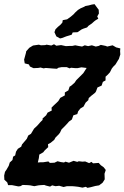

<svg xmlns="http://www.w3.org/2000/svg" viewBox="-33 -891 599 924"><path d="M25 0H6L2 -13L-12 -26L-13 -46L-9 -64L-2 -74L9 -93L14 -109L27 -121L30 -137L40 -143L44 -161L53 -175L69 -185L73 -196L85 -210L96 -223L103 -239L116 -247L125 -262L131 -272L146 -286L161 -303L172 -314V-321L189 -336L196 -349L216 -359L215 -373L226 -384L240 -397L248 -405L257 -420L279 -432V-446L296 -456L302 -474L309 -478L326 -493L334 -505L351 -522L363 -534L368 -539L384 -564L359 -567L340 -563H330L309 -565L302 -562L288 -568H264L248 -565L241 -560L225 -561L200 -563L187 -564L177 -562L162 -566L151 -564L128 -563L111 -571L106 -581L86 -586L83 -604L92 -637L93 -644L108 -661L126 -672L154 -676L164 -673L185 -674L191 -676L214 -672L227 -678L238 -671L261 -674L284 -669L304 -670H315L329 -673L344 -670L362 -667L375 -673L391 -669L409 -673L428 -667L442 -670L452 -675L476 -670L483 -667L509 -673L526 -663L546 -658L545 -645L546 -629L539 -607L535 -601L523 -581L512 -570L505 -561L496 -543L486 -532L475 -522V-504L462 -497L456 -479L436 -470L429 -451L425 -445L405 -429L394 -419L392 -409L379 -397L369 -378L354 -369L343 -355L339 -342L320 -336L313 -316L299 -306L293 -299L281 -286L263 -268L256 -253L250 -245L234 -229L228 -218L211 -204L198 -197L199 -183L182 -167L175 -158L156 -147L154 -130L149 -109L161 -110H174L200 -114L207 -107L229 -108L244 -115L260 -111L275 -109L282 -113L299 -108L321 -117L339 -112L346 -115L364 -113L377 -114L396 -106L407 -112L415 -105L442 -107L452 -96L466 -86L476 -73L470 -55L471 -28L461 -12L444 1L426 4L403 10L388 13L380 8L364 12L344 8L327 6L314 5H289L273 9L252 3L234 5L218 1L208 7L188 2L180 -1L163 0L152 1L132 5L112 1L101 0L76 -1L65 5L55 6ZM256 -706 238 -716 229 -736 234 -750 246 -762 257 -771 267 -782 269 -794 290 -798 308 -811 322 -823 328 -830 342 -843 355 -851 369 -857 378 -862 394 -865 409 -869 422 -871 433 -856 442 -844 443 -826 435 -812 440 -801 428 -794 420 -788 409 -778 393 -767 386 -759 368 -753 359 -749 340 -736 317 -735 312 -724 286 -716 265 -708Z"/></svg>

Font: Winky Rough Medium
Style: Italic
Weight: 500
Italic angle: -8.97852°
Designer: Simon Atzbach
Foundry: typofactur
Version: Version 1.206; ttfautohint (v1.8.4.7-5d5b)